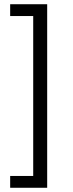

<svg xmlns="http://www.w3.org/2000/svg" viewBox="-20 -720 344 899"><path d="M200.9 -700.2H27.6V-644.9H135.5V103.9H27.6V159.2H200.9Z"/></svg>

Font: DavidDev Light
Style: Regular
Weight: 300
Designer: David.dev
Foundry: David.dev
Version: Version 1.001;FEAKit 1.0